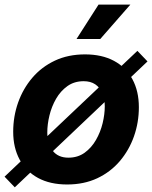

<svg xmlns="http://www.w3.org/2000/svg" viewBox="-23 -782 654 825"><path d="M265.6 10.7Q192.4 10.7 140.6 -17.3Q88.9 -45.4 61.3 -96.4Q33.7 -147.5 33.7 -215.8Q33.7 -281.7 54.9 -341.6Q76.2 -401.4 116 -448Q155.8 -494.6 212.9 -521.5Q270 -548.3 342.3 -548.3Q415 -548.3 466.8 -520.5Q518.6 -492.7 546.1 -441.4Q573.7 -390.1 573.7 -321.3Q573.7 -255.9 552.7 -196.3Q531.7 -136.7 491.9 -89.8Q452.1 -43 395 -16.1Q337.9 10.7 265.6 10.7ZM271 -104.5Q311 -104.5 340.6 -125.7Q370.1 -147 389.4 -180.7Q408.7 -214.4 418 -252.7Q427.2 -291 427.2 -325.2Q427.2 -357.9 416.7 -382.1Q406.2 -406.2 386.2 -419.7Q366.2 -433.1 336.4 -433.1Q296.4 -433.1 266.8 -412.1Q237.3 -391.1 218 -357.7Q198.7 -324.2 189.5 -285.9Q180.2 -247.6 180.2 -212.9Q180.2 -164.1 203.4 -134.3Q226.6 -104.5 271 -104.5ZM40.5 22.9 -3.4 -22.9 567.4 -563.5 610.8 -518.1ZM305.7 -614.3 400.4 -762.2H537.1L407.7 -614.3Z"/></svg>

Font: Inter 17pt
Style: Bold Italic
Weight: 700
Italic angle: -9.3988°
Version: Version 4.001;git-66647c0bb